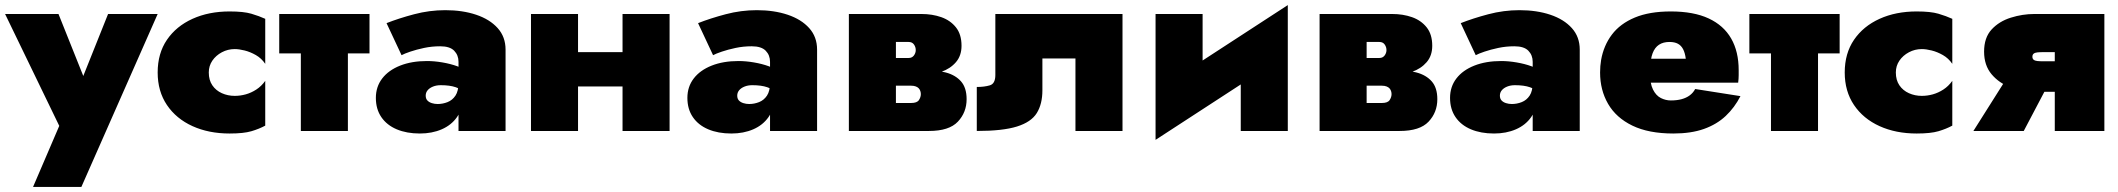

<svg xmlns="http://www.w3.org/2000/svg" viewBox="-35 -515 8330 755"><path d="M585 -460H390L240 -85H345L195 -460H-15L198 -20L95 220H285Z M786 -230Q786 -256 800 -276.5Q814 -297 837.5 -309.5Q861 -322 888 -322Q905 -322 927 -316.5Q949 -311 971 -298.5Q993 -286 1008 -264V-441Q984 -452 953.5 -461Q923 -470 868 -470Q786 -470 722 -441Q658 -412 621.5 -358.5Q585 -305 585 -230Q585 -156 621.5 -102Q658 -48 722 -19Q786 10 868 10Q923 10 953.5 1Q984 -8 1008 -21V-197Q993 -176 973 -163Q953 -150 931.5 -144Q910 -138 888 -138Q861 -138 837.5 -148.5Q814 -159 800 -179.5Q786 -200 786 -230Z M1063 -460V-305H1418V-460ZM1148 -440V0H1333V-440Z M1639 -139Q1639 -151 1646.5 -160Q1654 -169 1667.5 -174.5Q1681 -180 1698 -180Q1734 -180 1757 -172Q1780 -164 1801 -147V-233Q1789 -245 1763 -254.5Q1737 -264 1705 -269.5Q1673 -275 1644 -275Q1584 -275 1538.5 -257Q1493 -239 1468 -206.5Q1443 -174 1443 -130Q1443 -86 1464.5 -54.5Q1486 -23 1525 -6.5Q1564 10 1616 10Q1664 10 1702 -6.5Q1740 -23 1762 -54.5Q1784 -86 1784 -130L1768 -190Q1768 -157 1756 -139Q1744 -121 1725 -113.5Q1706 -106 1686 -106Q1674 -106 1663 -109.5Q1652 -113 1645.5 -120Q1639 -127 1639 -139ZM1544 -298Q1555 -304 1578.5 -312Q1602 -320 1632.5 -326.5Q1663 -333 1696 -333Q1734 -333 1751 -315.5Q1768 -298 1768 -272V0H1953V-320Q1953 -370 1922 -404.5Q1891 -439 1837.5 -457Q1784 -475 1716 -475Q1654 -475 1593.5 -459Q1533 -443 1485 -424Z M2100 -175H2490V-310H2100ZM2413 -460V0H2598V-460ZM2053 -460V0H2238V-460Z M2864 -139Q2864 -151 2871.5 -160Q2879 -169 2892.5 -174.5Q2906 -180 2923 -180Q2959 -180 2982 -172Q3005 -164 3026 -147V-233Q3014 -245 2988 -254.5Q2962 -264 2930 -269.5Q2898 -275 2869 -275Q2809 -275 2763.5 -257Q2718 -239 2693 -206.5Q2668 -174 2668 -130Q2668 -86 2689.5 -54.5Q2711 -23 2750 -6.5Q2789 10 2841 10Q2889 10 2927 -6.5Q2965 -23 2987 -54.5Q3009 -86 3009 -130L2993 -190Q2993 -157 2981 -139Q2969 -121 2950 -113.5Q2931 -106 2911 -106Q2899 -106 2888 -109.5Q2877 -113 2870.5 -120Q2864 -127 2864 -139ZM2769 -298Q2780 -304 2803.5 -312Q2827 -320 2857.5 -326.5Q2888 -333 2921 -333Q2959 -333 2976 -315.5Q2993 -298 2993 -272V0H3178V-320Q3178 -370 3147 -404.5Q3116 -439 3062.5 -457Q3009 -475 2941 -475Q2879 -475 2818.5 -459Q2758 -443 2710 -424Z M3415 -240V-178H3548Q3559 -178 3566.5 -175Q3574 -172 3578 -167.5Q3582 -163 3584 -157Q3586 -151 3586 -145Q3586 -133 3578.5 -121.5Q3571 -110 3548 -110H3415V0H3618Q3697 0 3731.5 -36.5Q3766 -73 3766 -125Q3766 -170 3744 -195Q3722 -220 3684 -230Q3646 -240 3598 -240ZM3415 -220H3588Q3631 -220 3666.5 -232.5Q3702 -245 3724 -270.5Q3746 -296 3746 -335Q3746 -380 3724 -407.5Q3702 -435 3666.5 -447.5Q3631 -460 3588 -460H3415V-350H3538Q3552 -350 3559 -340Q3566 -330 3566 -318Q3566 -312 3564 -306.5Q3562 -301 3558.5 -296.5Q3555 -292 3550 -289.5Q3545 -287 3538 -287H3415ZM3303 -460V0H3488V-460Z M4379 -460H3879V-220Q3879 -186 3857.5 -179.5Q3836 -173 3806 -173V0Q3908 0 3964 -17.5Q4020 -35 4042 -70.5Q4064 -106 4064 -160V-285H4194V0H4379Z M5024 -300 5029 -495 4514 -160 4509 35ZM4694 -460H4509V35L4694 -125ZM5029 -495 4844 -335V0H5029Z M5266 -240V-178H5399Q5410 -178 5417.5 -175Q5425 -172 5429 -167.5Q5433 -163 5435 -157Q5437 -151 5437 -145Q5437 -133 5429.5 -121.5Q5422 -110 5399 -110H5266V0H5469Q5548 0 5582.5 -36.5Q5617 -73 5617 -125Q5617 -170 5595 -195Q5573 -220 5535 -230Q5497 -240 5449 -240ZM5266 -220H5439Q5482 -220 5517.5 -232.5Q5553 -245 5575 -270.5Q5597 -296 5597 -335Q5597 -380 5575 -407.5Q5553 -435 5517.5 -447.5Q5482 -460 5439 -460H5266V-350H5389Q5403 -350 5410 -340Q5417 -330 5417 -318Q5417 -312 5415 -306.5Q5413 -301 5409.5 -296.5Q5406 -292 5401 -289.5Q5396 -287 5389 -287H5266ZM5154 -460V0H5339V-460Z M5863 -139Q5863 -151 5870.5 -160Q5878 -169 5891.5 -174.5Q5905 -180 5922 -180Q5958 -180 5981 -172Q6004 -164 6025 -147V-233Q6013 -245 5987 -254.5Q5961 -264 5929 -269.5Q5897 -275 5868 -275Q5808 -275 5762.5 -257Q5717 -239 5692 -206.5Q5667 -174 5667 -130Q5667 -86 5688.5 -54.5Q5710 -23 5749 -6.5Q5788 10 5840 10Q5888 10 5926 -6.5Q5964 -23 5986 -54.5Q6008 -86 6008 -130L5992 -190Q5992 -157 5980 -139Q5968 -121 5949 -113.5Q5930 -106 5910 -106Q5898 -106 5887 -109.5Q5876 -113 5869.5 -120Q5863 -127 5863 -139ZM5768 -298Q5779 -304 5802.5 -312Q5826 -320 5856.5 -326.5Q5887 -333 5920 -333Q5958 -333 5975 -315.5Q5992 -298 5992 -272V0H6177V-320Q6177 -370 6146 -404.5Q6115 -439 6061.5 -457Q6008 -475 5940 -475Q5878 -475 5817.5 -459Q5757 -443 5709 -424Z M6363 -190H6800Q6802 -206 6802 -219.5Q6802 -233 6802 -239Q6802 -312 6772.5 -363.5Q6743 -415 6684 -442.5Q6625 -470 6535 -470Q6451 -470 6393.5 -446Q6336 -422 6303.5 -379Q6271 -336 6261 -279Q6259 -267 6258 -255Q6257 -243 6257 -230Q6257 -161 6288.5 -106.5Q6320 -52 6384 -21Q6448 10 6545 10Q6615 10 6665.5 -8Q6716 -26 6751 -59Q6786 -92 6809 -137L6631 -165Q6623 -150 6609.5 -140Q6596 -130 6577.5 -125Q6559 -120 6535 -120Q6515 -120 6496 -129.5Q6477 -139 6465 -163Q6453 -187 6453 -230L6455 -250Q6455 -283 6463.5 -305.5Q6472 -328 6488.5 -339Q6505 -350 6530 -350Q6550 -350 6563 -343Q6576 -336 6583.5 -321.5Q6591 -307 6594 -284H6363Z M6844 -460V-305H7199V-460ZM6929 -440V0H7114V-440Z M7420 -230Q7420 -256 7434 -276.5Q7448 -297 7471.5 -309.5Q7495 -322 7522 -322Q7539 -322 7561 -316.5Q7583 -311 7605 -298.5Q7627 -286 7642 -264V-441Q7618 -452 7587.5 -461Q7557 -470 7502 -470Q7420 -470 7356 -441Q7292 -412 7255.5 -358.5Q7219 -305 7219 -230Q7219 -156 7255.5 -102Q7292 -48 7356 -19Q7420 10 7502 10Q7557 10 7587.5 1Q7618 -8 7642 -21V-197Q7627 -176 7607 -163Q7587 -150 7565.5 -144Q7544 -138 7522 -138Q7495 -138 7471.5 -148.5Q7448 -159 7434 -179.5Q7420 -200 7420 -230Z M7923 0 8023 -190H7845L7725 0ZM8240 0V-460H8045V0ZM8108 -274H8000Q7986 -274 7976.5 -275Q7967 -276 7962 -280Q7957 -284 7957 -292Q7957 -300 7962 -304Q7967 -308 7976.5 -309Q7986 -310 8000 -310H8108V-460H7965Q7918 -460 7872 -445.5Q7826 -431 7796.5 -399Q7767 -367 7767 -312Q7767 -258 7796.5 -223Q7826 -188 7872 -171Q7918 -154 7965 -154H8108Z"/></svg>

Font: Jost Black
Style: Regular
Weight: 900
Version: Version 3.710